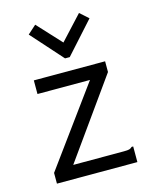

<svg xmlns="http://www.w3.org/2000/svg" viewBox="-106 -759 662 830"><g transform="rotate(-15 225.0 -344.0)"><path d="M45 -48 299 -396H64V-457H383V-409L134 -60H361Q378 -60 385 -62Q392 -64 398 -70H405V0H45ZM132 -688 230 -582 328 -688 366 -654 240 -514H219L94 -654Z"/></g></svg>

Font: Inconsolata SemiCondensed
Style: Regular
Weight: 400
Width: 4
Monospace: yes
Designer: Raph Levien, Cyreal, Brenton Simpson
Foundry: Raph Levien, Cyreal, Google
Version: Version 3.000; ttfautohint (v1.8.2.53-6de2)